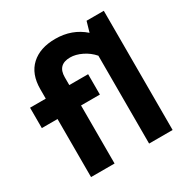

<svg xmlns="http://www.w3.org/2000/svg" viewBox="-171 -910 1036 1060"><g transform="rotate(-30 347.0 -380.0)"><path d="M520 -759.8H629.9V0H480V-560.1Q452.1 -592.3 413.3 -611.1Q374.5 -629.9 339.8 -629.9Q259.8 -629.9 259.8 -549.8V-500H379.9V-370.1H259.8V0H109.9V-370.1H9.8V-500H109.9V-560.1Q109.9 -656.7 166 -708.3Q222.2 -759.8 319.8 -759.8Q426.3 -759.8 501 -693.8Z"/></g></svg>

Font: Gully
Style: Bold
Weight: 700
Designer: jaikishan Patel
Foundry: MagicType
Version: Version 1.000;Glyphs 3.2 (3242)